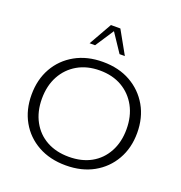

<svg xmlns="http://www.w3.org/2000/svg" viewBox="-143 -922 995 1054"><g transform="rotate(20 355.0 -394.5)"><path d="M355 10Q263 10 193.5 -28.5Q124 -67 85.5 -135Q47 -203 47 -291Q47 -380 85.5 -448Q124 -516 193.5 -555Q263 -594 355 -594Q448 -594 517 -555Q586 -516 625 -448Q664 -380 664 -291Q664 -203 625 -135Q586 -67 517 -28.5Q448 10 355 10ZM355 -40Q430 -40 485 -70.5Q540 -101 571 -158Q602 -215 602 -290Q602 -366 571 -423Q540 -480 485 -512Q430 -544 355 -544Q281 -544 225.5 -512Q170 -480 139 -423Q108 -366 108 -290Q108 -215 139 -158Q170 -101 225.5 -70.5Q281 -40 355 -40ZM250 -665 326 -799H381L456 -665H425L353 -773L282 -665Z"/></g></svg>

Font: Rokkitt SemiBold Light
Style: Regular
Weight: 300
Version: Version 3.103